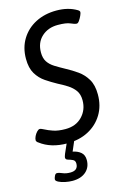

<svg xmlns="http://www.w3.org/2000/svg" viewBox="-138 -774 694 1048"><g transform="rotate(-15 209.5 -250.5)"><path d="M162 5Q70 5 10 -41Q6 -43 2.5 -47.5Q-1 -52 -1 -56Q-1 -66 5 -78.5Q11 -91 20 -100.5Q29 -110 36 -110Q44 -110 60.5 -101Q77 -92 104.5 -82.5Q132 -73 173 -73Q232 -73 267.5 -110Q303 -147 303 -201Q303 -235 287.5 -256.5Q272 -278 247 -294Q222 -310 194 -324Q163 -341 132.5 -361.5Q102 -382 82.5 -414.5Q63 -447 63 -499Q63 -562 92.5 -610Q122 -658 173.5 -684.5Q225 -711 291 -711Q358 -711 406 -682Q416 -676 416 -669Q416 -663 410 -649.5Q404 -636 396 -624.5Q388 -613 381 -613Q370 -613 348 -623Q326 -633 278 -633Q223 -633 187 -600Q151 -567 151 -511Q151 -479 164.5 -458.5Q178 -438 202 -423Q226 -408 259 -390Q291 -373 321.5 -351.5Q352 -330 372 -296.5Q392 -263 392 -210Q392 -146 362.5 -97.5Q333 -49 281.5 -22Q230 5 162 5ZM137 210Q117 210 95.5 205.5Q74 201 59.5 193.5Q45 186 45 178Q45 171 50.5 159Q56 147 64 147Q76 147 94 155Q112 163 137 163Q181 163 181 124Q181 107 168 101Q155 95 142 91.5Q129 88 129 77Q129 72 135 56.5Q141 41 160 0H202L178 56Q205 61 223 76Q241 91 241 120Q241 161 213 185.5Q185 210 137 210Z"/></g></svg>

Font: Asap Condensed Condensed Regular
Style: Italic
Weight: 400
Width: 3
Italic angle: -6°
Designer: Pablo Cosgaya
Foundry: Omnibus-Type
Version: Version 3.001; ttfautohint (v1.8.4.7-5d5b)